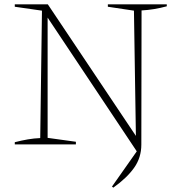

<svg xmlns="http://www.w3.org/2000/svg" viewBox="-20 -664 822 883"><path d="M476 -644H747V-635Q688 -619 631 -616L630 1Q630 61 596.5 108Q563 155 501 199L495 194L609 32L199 -583V-30L329 -12V0H48V-10Q79 -18 108 -23Q137 -28 165 -29L173 -615L48 -633V-644H200L605 -39L596 -615L476 -633Z"/></svg>

Font: Piazzolla Thin
Style: Regular
Weight: 100
Designer: Juan Pablo del Peral
Foundry: Huerta Tipografica
Version: Version 1.330